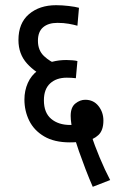

<svg xmlns="http://www.w3.org/2000/svg" viewBox="-20 -652 451 739"><path d="M337 67Q323 35 309 -1.5Q295 -38 284 -69.5Q273 -101 268 -118L261 -148Q257 -159 254.5 -176Q252 -193 252 -206Q252 -239 270 -253.5Q288 -268 308 -268Q340 -268 359 -244Q378 -220 378 -188Q378 -150 358.5 -132Q339 -114 309.5 -109Q280 -104 249 -104Q189 -104 150 -127Q111 -150 92.5 -187.5Q74 -225 74 -269Q74 -303 87 -332.5Q100 -362 126 -381L137 -394Q157 -408 182 -414.5Q207 -421 235 -421Q246 -421 258.5 -420Q271 -419 278 -417L272 -351Q265 -352 255 -352.5Q245 -353 237 -353Q197 -353 173 -331Q149 -309 149 -266Q149 -218 177 -194.5Q205 -171 250 -171Q257 -171 268.5 -173Q280 -175 290 -179L332 -131Q343 -95 363.5 -46Q384 3 404 41ZM166 -351Q117 -371 84 -407.5Q51 -444 51 -498Q51 -563 91.5 -597.5Q132 -632 196 -632Q219 -632 244.5 -629Q270 -626 284 -622L278 -553Q264 -557 244.5 -560.5Q225 -564 201 -564Q166 -564 146 -547Q126 -530 126 -495Q126 -458 149.5 -436Q173 -414 200 -405Z"/></svg>

Font: Noto Sans ExtraCondensed
Style: Regular
Weight: 400
Width: 2
Designer: Monotype Design Team
Foundry: Monotype Imaging Inc.
Version: Version 2.013